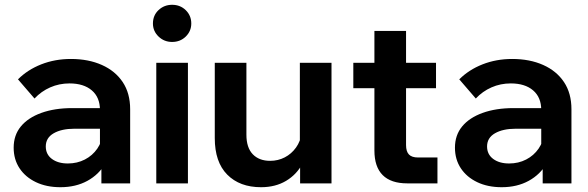

<svg xmlns="http://www.w3.org/2000/svg" viewBox="-20 -765 2455 801"><path d="M523 0H403V-101L397 -117V-306Q397 -359 363 -388Q329 -417 270 -417Q227 -417 189.5 -400.5Q152 -384 124 -354L55 -434Q95 -474 152 -496.5Q209 -519 276 -519Q349 -519 405 -494Q461 -469 492 -422.5Q523 -376 523 -309ZM232 16Q174 16 130 -5Q86 -26 61.5 -63Q37 -100 37 -149Q37 -201 67 -237.5Q97 -274 152.5 -294Q208 -314 281 -314H410V-228H291Q237 -228 204 -209Q171 -190 171 -154Q171 -121 196.5 -102Q222 -83 263 -83Q302 -83 334 -99.5Q366 -116 386 -145Q406 -174 409 -211L447 -193Q447 -131 420 -84Q393 -37 344.5 -10.5Q296 16 232 16Z M764 0H632V-503H764ZM698 -590Q665 -590 641.5 -612.5Q618 -635 618 -667Q618 -701 641.5 -723Q665 -745 698 -745Q732 -745 755 -722.5Q778 -700 778 -667Q778 -635 755 -612.5Q732 -590 698 -590Z M1363 0H1232V-96L1231 -124V-503H1363ZM1238 -210 1265 -192Q1267 -130 1242.5 -83.5Q1218 -37 1173.5 -10.5Q1129 16 1069 16Q980 16 928 -36.5Q876 -89 876 -189V-503H1008V-203Q1008 -149 1034.5 -121.5Q1061 -94 1107 -94Q1140 -94 1168 -108.5Q1196 -123 1215 -149.5Q1234 -176 1238 -210Z M1805 0H1679Q1611 0 1576.5 -34.5Q1542 -69 1542 -137V-636H1674V-160Q1674 -133 1686 -120.5Q1698 -108 1724 -108H1805ZM1799 -397H1454V-503H1799Z M2364 0H2244V-101L2238 -117V-306Q2238 -359 2204 -388Q2170 -417 2111 -417Q2068 -417 2030.5 -400.5Q1993 -384 1965 -354L1896 -434Q1936 -474 1993 -496.5Q2050 -519 2117 -519Q2190 -519 2246 -494Q2302 -469 2333 -422.5Q2364 -376 2364 -309ZM2073 16Q2015 16 1971 -5Q1927 -26 1902.5 -63Q1878 -100 1878 -149Q1878 -201 1908 -237.5Q1938 -274 1993.5 -294Q2049 -314 2122 -314H2251V-228H2132Q2078 -228 2045 -209Q2012 -190 2012 -154Q2012 -121 2037.5 -102Q2063 -83 2104 -83Q2143 -83 2175 -99.5Q2207 -116 2227 -145Q2247 -174 2250 -211L2288 -193Q2288 -131 2261 -84Q2234 -37 2185.5 -10.5Q2137 16 2073 16Z"/></svg>

Font: Wix Madefor Display
Style: Bold
Weight: 700
Designer: Dalton Maag Ltd
Foundry: Dalton Maag Ltd
Version: Version 3.100